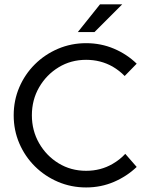

<svg xmlns="http://www.w3.org/2000/svg" viewBox="-20 -832 665 865"><path d="M541.7 -489.6Q518.1 -513.9 487.5 -531.9Q433.3 -562.5 368.1 -562.5Q299.3 -562.5 244.1 -528.8Q188.9 -495.1 156.2 -438.5Q123.6 -381.9 123.6 -312.5Q123.6 -243.8 156.2 -186.8Q188.9 -129.9 244.1 -96.2Q299.3 -62.5 368.1 -62.5Q434 -62.5 487.5 -93.8Q520.1 -112.5 544.4 -138.9Q544.4 -138.9 595.8 -79.9Q551.4 -37.5 493.1 -12.5Q434.7 12.5 368.1 12.5Q300.7 12.5 241.3 -12.8Q181.9 -38.2 137.2 -82.6Q92.4 -127.1 67 -186.1Q41.7 -245.1 41.7 -312.5Q41.7 -379.9 67 -438.9Q92.4 -497.9 137.2 -542.4Q181.9 -586.8 241.3 -612.2Q300.7 -637.5 368.1 -637.5Q434.7 -637.5 493.1 -612.8Q551.4 -588.2 595.8 -545.1ZM330.6 -687.5 430.6 -812.5H530.6L405.6 -687.5Z"/></svg>

Font: co2trust
Style: Regular
Weight: 400
Designer: Kristian Moeller
Foundry: Dicotype
Version: Version 1.000